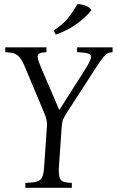

<svg xmlns="http://www.w3.org/2000/svg" viewBox="-20 -889 556 909"><path d="M100 0V-23Q134 -24 152.5 -28.5Q171 -33 179 -49Q187 -65 189 -100L202 -287Q204 -307 200 -323Q196 -339 189 -355L101 -565Q87 -600 74.5 -615.5Q62 -631 46.5 -636Q31 -641 5 -642V-665H200V-642Q177 -641 166.5 -636Q156 -631 158.5 -615.5Q161 -600 176 -565L260 -370H262L386 -565Q408 -600 410.5 -615.5Q413 -631 396.5 -636Q380 -641 345 -642V-665H513V-642Q498 -641 488.5 -636Q479 -631 467 -615.5Q455 -600 432 -565L296 -355Q286 -339 280 -326.5Q274 -314 272 -287L259 -100Q257 -65 262 -49Q267 -33 281 -28.5Q295 -24 320 -23V0ZM346 -869Q365 -870 384.5 -862.5Q404 -855 413 -841Q385 -806 342.5 -775.5Q300 -745 244 -725L234 -745Q276 -771 301.5 -803Q327 -835 346 -869Z"/></svg>

Font: Bona Nova SC
Style: Italic
Weight: 400
Italic angle: -4°
Designer: Mateusz Machalski
Foundry: Capitalics
Version: Version 4.001; ttfautohint (v1.8.4.7-5d5b)